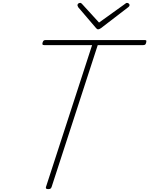

<svg xmlns="http://www.w3.org/2000/svg" viewBox="-20 -1294 1032 1328"><path d="M313 14Q293 14 298 -1L617 -982H286Q276 -982 274 -986.5Q272 -991 275 -1001Q278 -1010 282.5 -1013.5Q287 -1017 296 -1017H980Q991 -1017 992 -1012.5Q993 -1008 991 -1000Q989 -990 984.5 -986Q980 -982 970 -982H656L337 -1Q334 7 329.5 10.5Q325 14 313 14ZM858 -1274Q865 -1274 870.5 -1269.5Q876 -1265 876 -1259Q876 -1255 874.5 -1252Q873 -1249 868 -1245L678 -1099Q671 -1095 667 -1093Q663 -1091 659 -1091Q655 -1091 652 -1093Q649 -1095 645 -1099L521 -1244Q520 -1248 518 -1251Q516 -1254 516 -1258Q516 -1266 522 -1270Q528 -1274 535 -1274Q539 -1274 541.5 -1272Q544 -1270 548 -1266L665 -1138L842 -1265Q849 -1271 852 -1272.5Q855 -1274 858 -1274Z"/></svg>

Font: Playwrite CO Thin
Style: Regular
Weight: 250
Version: Version 1.002